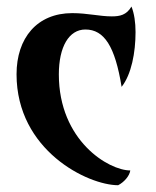

<svg xmlns="http://www.w3.org/2000/svg" viewBox="-20 -542 466 572"><path d="M29.3 -320.8C29.3 -93.8 241.7 9.8 332 9.8C349.1 1 365.7 -17.1 368.2 -34.2C303.7 -34.2 155.3 -123 155.3 -320.3C155.3 -402.8 185.5 -454.1 234.4 -454.1C290.5 -454.1 322.8 -403.8 342.3 -283.2C371.6 -320.3 383.8 -385.7 383.8 -446.3C383.8 -475.1 379.9 -502.4 371.6 -522.5C356.9 -497.1 336.9 -493.2 313 -493.2C276.4 -493.2 240.7 -502.9 195.3 -502.9C90.3 -502.9 29.3 -428.7 29.3 -320.8Z"/></svg>

Font: Amarante
Style: Regular
Weight: 400
Designer: Karolina Lach
Foundry: Sorkin Type Co.
Version: Version 1.001